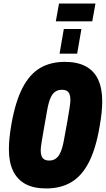

<svg xmlns="http://www.w3.org/2000/svg" viewBox="-20 -1048 598 1080"><path d="M240 12Q169 12 123 -13Q77 -38 53.5 -87Q30 -136 30 -208Q30 -239 33.5 -273.5Q37 -308 44 -348Q66 -474 105.5 -551.5Q145 -629 204 -664.5Q263 -700 345 -700Q415 -700 462 -675Q509 -650 532 -600.5Q555 -551 555 -479Q555 -448 551.5 -414Q548 -380 541 -340Q520 -214 480.5 -136.5Q441 -59 381.5 -23.5Q322 12 240 12ZM257 -145Q277 -145 291 -154Q305 -163 314.5 -179.5Q324 -196 330.5 -219.5Q337 -243 342 -273Q354 -336 360.5 -375Q367 -414 370.5 -435.5Q374 -457 375 -468Q376 -479 376 -486Q376 -504 371.5 -517Q367 -530 356.5 -536.5Q346 -543 328 -543Q308 -543 293.5 -534Q279 -525 269.5 -508Q260 -491 254 -468Q248 -445 243 -415Q232 -352 225 -312.5Q218 -273 214.5 -251.5Q211 -230 210 -219.5Q209 -209 209 -201Q209 -184 213.5 -171Q218 -158 229 -151.5Q240 -145 257 -145ZM315 -746 339 -885H438L414 -746ZM294 -928 312 -1028H517L499 -928Z"/></svg>

Font: Archivo ExtraCondensed Black
Style: Italic
Weight: 900
Width: 2
Italic angle: -10°
Designer: Hector Gatti
Foundry: Omnibus-Type
Version: Version 2.001